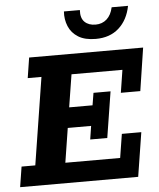

<svg xmlns="http://www.w3.org/2000/svg" viewBox="-54 -825 723 872"><g transform="rotate(-5 307.0 -389.0)"><path d="M2.4 0 17 -92.6H79.6L142.5 -490.4H79.9L94.4 -583H614.1L584.1 -387.1H495.4L511.6 -490.4H279.5L255.8 -341.7H362.4L371.6 -397.8H449.4L416.1 -188H338.3L347.8 -249.1H241.3L216.6 -92.6H466.5L483.7 -200.9H572.4L540.6 0ZM403.6 -640.8Q354.5 -640.8 324.2 -659.5Q293.8 -678.3 280.5 -709.9Q267.3 -741.4 270 -777.7H342.7Q340.2 -741.3 358.5 -723.4Q376.9 -705.6 408.4 -705.6Q438.6 -705.6 459.4 -724.2Q480.1 -742.8 487.6 -777.7H562.3Q550 -714.1 509 -677.4Q468 -640.8 403.6 -640.8Z"/></g></svg>

Font: Rokkitt SemiBold
Style: Italic
Weight: 600
Italic angle: -9°
Designer: Vernon Adams
Foundry: Vernon Adams
Version: Version 3.103